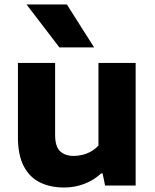

<svg xmlns="http://www.w3.org/2000/svg" viewBox="-20 -828 690 857"><path d="M266 9Q205.5 9 159 -13.5Q112.5 -36 86.2 -85.8Q60 -135.5 60 -216V-547H226V-226.5Q226 -173 248.8 -152.5Q271.5 -132 309 -132Q328.5 -132 348.8 -137Q369 -142 387.2 -152.5Q405.5 -163 419.5 -178.5V-547H585.5V0H449L438 -54H431.5Q398 -23 355.5 -7Q313 9 266 9ZM245 -616.5 98.5 -808H278.5L400 -616.5Z"/></svg>

Font: Encode Sans SemiExpanded
Style: Bold
Weight: 700
Width: 6
Designer: Multiple Designers
Foundry: Impallari Type
Version: Version 3.002